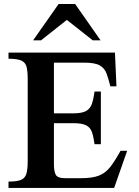

<svg xmlns="http://www.w3.org/2000/svg" viewBox="-20 -917 677 937"><path d="M600.6 -181.2 537.1 0H21.5V-30.8Q62.5 -30.8 82.5 -39.1Q102.5 -47.4 108.9 -69.6Q115.2 -91.8 115.2 -132.3V-529.8Q115.2 -567.9 109.9 -589.8Q104.5 -611.8 84.7 -621.1Q64.9 -630.4 21.5 -630.4V-660.2H541L548.3 -495.6H518.6Q509.3 -532.7 499.8 -558.6Q490.2 -584.5 466.6 -597.9Q442.9 -611.3 390.6 -611.3H243.2V-363.8H336.9Q379.4 -363.8 399.9 -375.2Q420.4 -386.7 428.5 -410.4Q436.5 -434.1 441.4 -470.2H472.2V-213.4H441.4Q436.5 -250 428.5 -272.7Q420.4 -295.4 399.9 -305.7Q379.4 -315.9 336.9 -315.9H243.2V-113.3Q243.2 -82.5 251.7 -64.9Q260.3 -47.4 298.8 -47.4H375Q431.2 -47.4 463.1 -60.1Q495.1 -72.8 517.8 -101.8Q540.5 -130.9 568.4 -181.2ZM470.7 -720.2H432.6L306.2 -819.8L180.2 -720.2H141.6L266.1 -897.5H346.7Z"/></svg>

Font: Awami Nastaliq
Style: Bold
Weight: 700
Designer: Peter Martin, SIL International
Foundry: SIL International
Version: Version 3.100